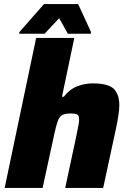

<svg xmlns="http://www.w3.org/2000/svg" viewBox="-20 -931 635 951"><path d="M3 0 159 -743H348L287 -452H296Q326 -490 363.5 -504Q401 -518 439 -518Q516 -518 543.5 -491Q571 -464 571 -409Q571 -389 566 -357Q561 -325 554 -292L491 0H303L359 -262Q364 -286 368 -307.5Q372 -329 372 -339Q372 -359 362.5 -364Q353 -369 331 -369Q302 -369 288 -361Q274 -353 266 -331Q258 -309 249 -267L191 0ZM75 -764 76 -772 198 -911H367L431 -772L430 -764H316L273 -841L201 -764Z"/></svg>

Font: Saira ExtraBold
Style: Italic
Weight: 800
Italic angle: -12°
Designer: Hector Gatti with collaboration of the Omnibus-Type team
Foundry: Omnibus-Type
Version: Version 1.100; ttfautohint (v1.8.3)